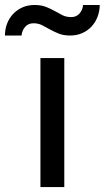

<svg xmlns="http://www.w3.org/2000/svg" viewBox="-78 -754 422 774"><path d="M181.2 -520V0H85V-520ZM-58.1 -610.8Q-58.1 -636.7 -49.3 -659.2Q-40.5 -681.6 -24.7 -698.2Q-8.8 -714.8 12.9 -724.4Q34.7 -733.9 61 -733.9Q87.9 -733.9 107.2 -726.3Q126.5 -718.8 142.6 -709.5Q158.7 -700.2 174.1 -692.6Q189.5 -685.1 209 -685.1Q230 -685.1 242.7 -699.7Q255.4 -714.4 256.8 -733.9H324.2Q323.7 -708 314.9 -685.5Q306.2 -663.1 290.5 -646.5Q274.9 -629.9 253.2 -620.4Q231.4 -610.8 205.1 -610.8Q177.7 -610.8 158.4 -618.7Q139.2 -626.5 123 -635.5Q106.9 -644.5 91.8 -652.3Q76.7 -660.2 57.1 -660.2Q35.6 -660.2 23.2 -645.5Q10.7 -630.9 8.8 -610.8Z"/></svg>

Font: Aldrich [RUS by Daymarius]
Style: Regular
Weight: 400
Designer: Matthew Desmond
Foundry: Matthew Desmond
Version: Version 1.002 August 24, 2018